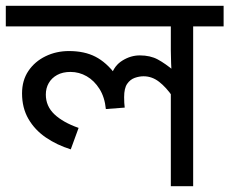

<svg xmlns="http://www.w3.org/2000/svg" viewBox="-30 -642 791 662"><path d="M741 -622V-551H636V0H559V-335L565 -309Q543 -341 518.5 -360Q494 -379 465 -379Q450 -379 434.5 -373.5Q419 -368 408.5 -353Q398 -338 398 -307Q398 -296 398.5 -287.5Q399 -279 400 -271L335 -266Q331 -307 313 -335.5Q295 -364 269 -379Q243 -394 213 -394Q186 -394 167 -383.5Q148 -373 138 -355.5Q128 -338 128 -316Q128 -276 157.5 -248Q187 -220 241 -201L214 -127Q166 -142 128 -168Q90 -194 68 -232Q46 -270 46 -320Q46 -365 68 -397.5Q90 -430 127 -448Q164 -466 208 -466Q261 -466 299 -446.5Q337 -427 369 -384L354 -383Q364 -416 392.5 -433.5Q421 -451 452 -451Q488 -451 514 -437Q540 -423 571 -397L562 -382Q561 -403 560 -424Q559 -445 559 -467V-551H-10V-622Z"/></svg>

Font: ubangla15
Style: Book
Weight: 400
Designer: Jelle Bosma - Monotype Design Team
Foundry: Monotype Imaging Inc.
Version: Version 2.003